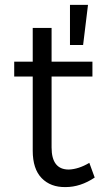

<svg xmlns="http://www.w3.org/2000/svg" viewBox="-20 -762 430 785"><path d="M339.8 -742.2 319.8 -578.1H266.1V-742.2ZM345.2 -96.2 367.2 -36.1Q309.1 2.9 248 2.9Q187 3.9 150.4 -33.7Q113.8 -71.3 113.8 -146V-449.2H38.1V-509.8H113.8V-647.9H190.9V-509.8H357.9V-449.2H190.9V-159.2Q190.9 -68.8 261.2 -68.8Q301.8 -70.3 345.2 -96.2Z"/></svg>

Font: Montserrat-Arabic Light
Style: Regular
Weight: 300
Designer: Mohamed Gaber
Foundry: Kief Type Foundry
Version: Version 5.008;PS 005.008;hotconv 1.0.88;makeotf.lib2.5.64775